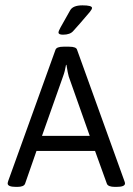

<svg xmlns="http://www.w3.org/2000/svg" viewBox="-20 -708 504 729"><path d="M219.2 -576.3Q202.1 -576.3 202.1 -584.6Q202.1 -589.8 209.5 -603.3Q216.8 -616.7 246.1 -668.3Q256.4 -687.7 292.9 -687.7Q329.4 -687.7 329.4 -677.8Q329.4 -673 321 -662.5Q312.7 -652 283.8 -619.1Q267.9 -601.3 258 -590.2Q246.1 -576.3 219.2 -576.3ZM41.2 1.6Q9.1 1.6 9.1 -11.5Q9.1 -14.7 11.5 -21.8L190.6 -518.8Q194.6 -530.7 220.8 -530.7H242.6Q269.9 -530.7 272.7 -518.8L452.2 -21Q454.6 -15.1 454.6 -11.5Q454.6 1.6 422.1 1.6H416.6Q390 1.6 385.7 -10.7L340.9 -134.8H118.5L75.3 -10.7Q70.9 1.6 45.6 1.6ZM139.5 -192.2H320.7L241 -417.4Q237.4 -429.6 232.3 -461.8H230.7Q226.7 -437.2 219.2 -417.4Z"/></svg>

Font: Jaldi
Style: Regular
Weight: 400
Designer: Pablo Cosgaya and Nicolas Silva
Foundry: Omnibus-Type
Version: Version 1.001;PS 001.001;hotconv 1.0.70;makeotf.lib2.5.58329